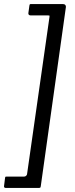

<svg xmlns="http://www.w3.org/2000/svg" viewBox="-63 -762 370 947"><path d="M-34 165Q-39 165 -41.5 162.5Q-44 160 -43 155L-38 115Q-37 110 -35.5 109.5Q-34 109 -30 109H56Q62 109 66.5 104.5Q71 100 71 93L181 -678Q182 -685 180.5 -685.5Q179 -686 173 -686H88Q82 -686 79 -689.5Q76 -693 77 -698L82 -734Q83 -740 84.5 -741Q86 -742 92 -742H247Q255 -742 259 -737.5Q263 -733 262 -727L138 157Q137 162 135.5 163.5Q134 165 126 165H-34Z"/></svg>

Font: Libre Franklin
Style: Italic
Weight: 400
Italic angle: -8°
Designer: Pablo Impallari, Rodrigo Fuenzalida, Nhung Nguyen
Foundry: Impallari Type
Version: Version 3.000